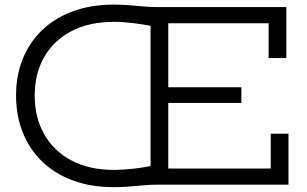

<svg xmlns="http://www.w3.org/2000/svg" viewBox="-20 -782 1298 813"><path d="M462.5 10.5Q366 10.5 289.5 -17.5Q213 -45.5 159 -97.5Q105 -149.5 76.5 -220.8Q48 -292 48 -377.5Q48 -462.5 76.5 -533Q105 -603.5 159 -655Q213 -706.5 289.5 -734.5Q366 -762.5 462.5 -762.5Q495.5 -762.5 526.2 -760Q557 -757.5 585.8 -754.8Q614.5 -752 641 -752L640.5 -668Q594.5 -678 547.2 -683.8Q500 -689.5 463.5 -689.5Q357.5 -689.5 282.2 -650Q207 -610.5 167 -540.2Q127 -470 127 -377.5Q127 -284.5 167 -213.8Q207 -143 282.2 -102.8Q357.5 -62.5 463.5 -62.5Q496.5 -62.5 545.5 -67.8Q594.5 -73 640.5 -84L641 0Q616 0 587.2 2.8Q558.5 5.5 527 8Q495.5 10.5 462.5 10.5ZM660 -346V-412.5H1002V-346ZM617.5 0V-752H1192.5V-536H1117.5V-683.5H692.5V-68.5H1126.5V-216H1201.5V0Z"/></svg>

Font: Hepta Slab
Style: Regular
Weight: 400
Designer: Michael LaGattuta
Foundry: Michael LaGattuta
Version: Version 1.100